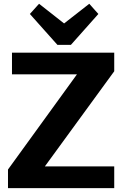

<svg xmlns="http://www.w3.org/2000/svg" viewBox="-20 -972 631 992"><path d="M21.3 -96.2 438.9 -672.5 516.5 -587.8H41.9V-700H570.2V-603.8L150 -27.5L71 -112.2H570.2V0H21.3ZM488.2 -899.8 346.4 -740.3H276.6L134.3 -899.8L181.8 -952.5L355.2 -816.2H266.8L441.2 -952.5Z"/></svg>

Font: Pathway Extreme 8pt Thin
Style: Regular
Weight: 100
Designer: Eduardo Rodriguez Tunni
Foundry: Eduardo Rodriguez Tunni
Version: Version 1.000